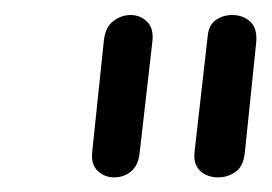

<svg xmlns="http://www.w3.org/2000/svg" viewBox="-20 -1024 362 256"><path d="M132 -787.5Q119.5 -787.5 110.2 -796.2Q101 -805 103 -822L118.5 -970Q120.5 -988 131.2 -996Q142 -1004 154 -1004Q167 -1004 176.2 -995Q185.5 -986 183 -967L166 -818.5Q164 -803 154.5 -795.2Q145 -787.5 132 -787.5ZM271 -787.5Q261.5 -787.5 253.8 -791.2Q246 -795 242 -802.8Q238 -810.5 239.5 -822.5L257 -976.5Q258.5 -991 268 -997.5Q277.5 -1004 289.5 -1004Q304 -1004 313.8 -995Q323.5 -986 321.5 -966.5L306.5 -821Q304.5 -802 294 -794.8Q283.5 -787.5 271 -787.5Z"/></svg>

Font: Edu NSW ACT Hand
Style: Regular
Weight: 400
Designer: Tina and Corey Anderson, Eben Sorkin, Mirko Velimirovic
Foundry: Sorkin Type Co.
Version: Version 2.000